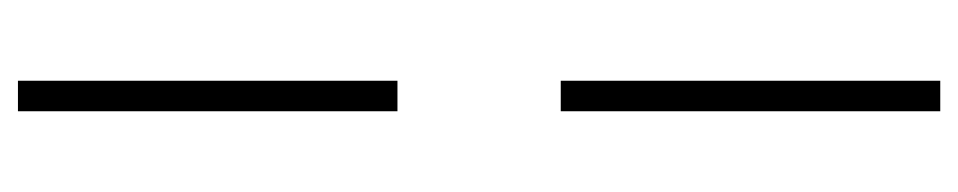

<svg xmlns="http://www.w3.org/2000/svg" viewBox="-447 -401 1068 214"><g transform="rotate(-90 87.0 -294.0)"><path d="M70 -203H104V220H70ZM70 -808H104V-385H70Z"/></g></svg>

Font: Encode Sans Compressed
Style: Thin
Weight: 100
Designer: Pablo Impallari, Andres Torresi
Foundry: Pablo Impallari, Andres Torresi
Version: Version 1.000; ttfautohint (v1.00) -l 8 -r 50 -G 200 -x 14 -